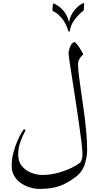

<svg xmlns="http://www.w3.org/2000/svg" viewBox="-20 -1052 666 1237"><path d="M541.5 -85.4Q541.5 -41 525.4 8.8Q509.3 58.6 459.5 94.2Q426.3 118.2 394 133.8Q361.8 149.4 323.5 157.2Q285.2 165 233.9 165Q205.6 165 174.3 156Q143.1 147 116 128.7Q88.9 110.4 72 82.3Q55.2 54.2 55.2 16.1Q55.2 -26.4 66.2 -68.1Q77.1 -109.9 92 -143.8Q106.9 -177.7 119.4 -198.2Q131.8 -218.8 134.8 -218.8Q143.6 -218.8 143.6 -211.9Q143.6 -209 132.1 -187.3Q120.6 -165.5 108.9 -131.1Q97.2 -96.7 97.2 -55.2Q97.2 -9.8 121.8 19Q146.5 47.9 182.6 61.5Q218.8 75.2 253.4 75.2Q303.7 75.2 354 61.3Q404.3 47.4 443.4 28.1Q482.4 8.8 499 -7.3Q504.4 -12.7 507.8 -29.8Q511.2 -46.9 511.2 -56.2Q511.2 -84.5 504.6 -139.6Q498 -194.8 487.8 -263.4Q477.5 -332 467.3 -401.4Q456.1 -476.1 445.6 -542Q435.1 -607.9 428.5 -652.6Q421.9 -697.3 421.9 -708.5Q421.9 -725.1 430.7 -748.8Q439.5 -772.5 458 -781.7Q462.9 -781.7 472.4 -770.8Q481.9 -759.8 491.9 -744.9Q502 -730 509 -717Q516.1 -704.1 516.1 -700.2Q504.4 -692.9 493.7 -675.5Q482.9 -658.2 482.9 -636.7Q482.9 -608.9 488.8 -561.8Q494.6 -514.6 503.4 -455.6Q512.2 -396.5 521 -332Q529.8 -267.6 535.6 -204.1Q541.5 -140.6 541.5 -85.4ZM521.5 -1028.8Q521.5 -1026.9 521.2 -1019Q521 -1011.2 521 -1004.4Q521 -985.4 516.1 -981.9Q506.3 -975.1 487.3 -956.5Q468.3 -938 451.2 -911.1Q434.1 -884.3 429.7 -851.6Q429.2 -848.1 425.3 -848.1Q421.4 -848.1 420.9 -851.6Q402.8 -905.3 379.6 -932.9Q356.4 -960.4 339.1 -970.7Q321.8 -981 320.3 -981Q317.9 -981.9 318.1 -994.1Q318.4 -1006.3 320.1 -1018.3Q321.8 -1030.3 323.2 -1029.8Q334 -1027.8 354.5 -1014.2Q375 -1000.5 395.3 -974.4Q415.5 -948.2 424.8 -908.2Q431.6 -947.8 451.7 -975.3Q471.7 -1002.9 491.9 -1017.6Q512.2 -1032.2 519 -1032.2Q521.5 -1032.2 521.5 -1028.8Z"/></svg>

Font: Rohingya Solluk
Style: Regular
Weight: 400
Designer: SIL International
Foundry: SIL International
Version: Version 1.001